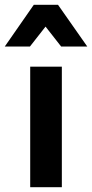

<svg xmlns="http://www.w3.org/2000/svg" viewBox="-55 -781 384 801"><path d="M203 0H71V-503H203ZM309 -587H200L135 -670L70 -587H-35L86 -761H187Z"/></svg>

Font: Wix Madefor Text
Style: Bold
Weight: 700
Designer: Dalton Maag Ltd
Foundry: Dalton Maag Ltd
Version: Version 3.100